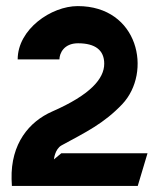

<svg xmlns="http://www.w3.org/2000/svg" viewBox="-20 -610 520 630"><path d="M18 -22 19 0H432L464 -107H181L157 -87C157 -87 160 -121 182 -133C263 -177 321 -205 381 -268C480 -373 435 -590 235 -590C148 -590 38 -514 38 -415H175C175 -434 189 -468 236 -468C293 -468 322 -445 322 -401C322 -352 277 -299 151 -244C76 -211 15 -139 18 -22Z"/></svg>

Font: Charger EcoBlack
Style: Black
Weight: 1000
Designer: Jasper
Foundry: Cannot Into Space Fonts
Version: Version 1.1